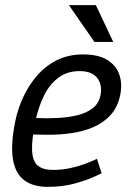

<svg xmlns="http://www.w3.org/2000/svg" viewBox="-20 -720 508 748"><path d="M357.7 -101.2 376 -45Q376 -45 348.2 -32Q320.5 -19 272.8 -5.5Q225.2 8 165 8L185.8 -58Q220.2 -58 250.8 -64.4Q281.3 -70.8 305.7 -79.6Q330 -88.3 343.8 -94.8Q357.7 -101.2 357.7 -101.2ZM40 -250H118.3Q103 -175.3 105 -133.5Q107 -91.7 127.2 -74.8Q147.5 -58 185.8 -58L165 8Q109 8 74.2 -18Q39.5 -44 30.2 -101Q21 -158 40 -250ZM304 -508Q362.3 -508 397.2 -487Q432 -466 444.8 -429.5Q457.7 -393 447.7 -347Q437.7 -301 410 -271Q382.3 -241 343.3 -224.5Q304.3 -208 259.9 -201.5Q215.5 -195 171 -195L94 -196L120.3 -260.2Q163.5 -258.2 205.3 -260.4Q247.2 -262.7 282.2 -271.2Q317.2 -279.8 341 -298.2Q364.8 -316.7 371 -347Q379.8 -387.8 359.4 -415.4Q339 -443 289.8 -443Q240.7 -443 206.1 -416.2Q171.5 -389.5 150.4 -345.5Q129.3 -301.5 118.3 -250H40Q50 -298 71.6 -344Q93.2 -390 125.7 -427Q158.2 -464 202.7 -486Q247.2 -508 304 -508ZM248.5 -700H353.5L421.2 -556.7H347.8Z"/></svg>

Font: Epunda Sans Light
Style: Italic
Weight: 300
Italic angle: -12.0243°
Designer: Simon Atzbach
Foundry: typofactur
Version: Version 2.204